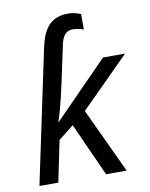

<svg xmlns="http://www.w3.org/2000/svg" viewBox="-86 -828 696 891"><g transform="rotate(-10 262.5 -382.5)"><path d="M27 0H116L156 -194L228 -251L341 0H438L295 -306L525 -536H421L167 -277H165C172 -296 189 -351 212 -458L249 -631C258 -672 277 -689 304 -689C325 -689 345 -684 356 -679V-752C345 -757 321 -765 298 -765C214 -765 178 -717 159 -625Z"/></g></svg>

Font: BC Sans
Style: Italic
Weight: 400
Italic angle: -12°
Designer: Monotype Design Team
Designer: Province of B.C.
Foundry: Monotype Imaging Inc.
Version: Version 2.000;GOOG;noto-source:20170915:90ef993387c0